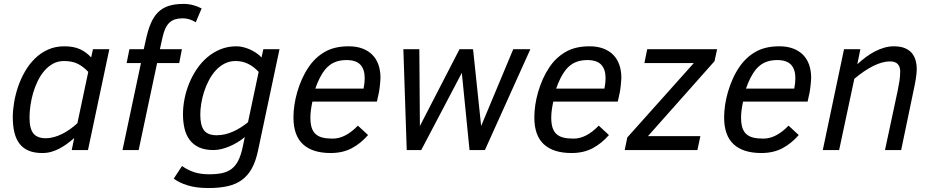

<svg xmlns="http://www.w3.org/2000/svg" viewBox="-20 -762 4728 975"><path d="M44.9 -167Q44.9 -201.2 51.5 -241Q58.1 -280.8 71.5 -320.8Q85 -360.8 106.2 -397.9Q127.4 -435.1 156.5 -463.9Q185.5 -492.7 223.1 -509.8Q260.7 -526.9 307.1 -526.9Q354 -526.9 386.5 -512Q418.9 -497.1 442.9 -470.2L452.1 -512.2H535.2L426.8 0H344.2L356.9 -61Q338.9 -45.4 320.3 -31.7Q301.8 -18.1 282 -7.6Q262.2 2.9 240.5 9Q218.8 15.1 194.8 15.1Q154.3 15.1 125.7 3.2Q97.2 -8.8 79.3 -32Q61.5 -55.2 53.2 -89.1Q44.9 -123 44.9 -167ZM428.2 -397Q403.8 -423.3 375.5 -437.7Q347.2 -452.1 305.2 -452.1Q274.9 -452.1 250.2 -439Q225.6 -425.8 206.1 -403.3Q186.5 -380.9 172.1 -351.6Q157.7 -322.3 148.4 -290.5Q139.2 -258.8 134.5 -226.3Q129.9 -193.8 129.9 -165Q129.9 -108.4 149.7 -84.2Q169.4 -60.1 211.9 -60.1Q233.9 -60.1 255.4 -66.2Q276.9 -72.3 297.4 -82.8Q317.9 -93.3 336.9 -106.9Q356 -120.6 373 -136.2Z M974.1 -648.9Q961.4 -657.2 944.1 -663.1Q926.8 -668.9 906.2 -668.9Q885.7 -668.9 869.4 -663.8Q853 -658.7 840.8 -647.5Q828.6 -636.2 819.8 -617.4Q811 -598.6 805.2 -571.8L792 -512.2H903.8L890.1 -441.9H777.8L684.1 0H602.1L695.8 -441.9H623L637.2 -512.2H710L721.2 -562Q731.4 -609.4 745.8 -643.3Q760.3 -677.2 782.2 -699.2Q804.2 -721.2 835.7 -731.7Q867.2 -742.2 912.1 -742.2Q937.5 -742.2 960.9 -735.8Q984.4 -729.5 1003.9 -719.2Z M1290 3.9Q1278.8 56.6 1259.3 92.5Q1239.7 128.4 1209.7 150.9Q1179.7 173.3 1137.5 183.1Q1095.2 192.9 1039.1 192.9Q976.6 192.9 933.1 179.4Q889.6 166 862.3 145L904.3 81.1Q931.6 100.6 964.4 111.8Q997.1 123 1042 123Q1080.6 123 1108.6 116.9Q1136.7 110.8 1156.7 95.2Q1176.8 79.6 1190.2 53Q1203.6 26.4 1212.4 -15.1L1223.1 -65.9Q1206.1 -51.8 1186.5 -39.8Q1167 -27.8 1146.2 -19Q1125.5 -10.3 1104.5 -5.1Q1083.5 0 1063.5 0Q1021 0 991.5 -13.4Q961.9 -26.9 943.6 -51Q925.3 -75.2 917.2 -108.6Q909.2 -142.1 909.2 -182.1Q909.2 -219.7 917 -259.8Q924.8 -299.8 940.4 -338.1Q956.1 -376.5 979 -410.6Q1002 -444.8 1032.2 -470.7Q1062.5 -496.6 1099.6 -511.7Q1136.7 -526.9 1181.2 -526.9Q1196.3 -526.9 1213.4 -522.9Q1230.5 -519 1247.3 -511.7Q1264.2 -504.4 1280 -493.9Q1295.9 -483.4 1308.1 -470.2L1317.4 -512.2H1399.4ZM1293.5 -397Q1269 -423.3 1240.2 -437.7Q1211.4 -452.1 1176.3 -452.1Q1146 -452.1 1120.8 -439.2Q1095.7 -426.3 1075.9 -404.8Q1056.2 -383.3 1041.3 -355.2Q1026.4 -327.1 1016.6 -296.9Q1006.8 -266.6 1002 -236.3Q997.1 -206.1 997.1 -180.2Q997.1 -125 1016.1 -100.1Q1035.2 -75.2 1080.1 -75.2Q1102.5 -75.2 1123.8 -80.3Q1145 -85.4 1165 -94.5Q1185.1 -103.5 1203.6 -115.5Q1222.2 -127.4 1239.3 -141.1Z M1566.4 -246.1Q1561.5 -223.1 1558.8 -203.1Q1556.2 -183.1 1556.2 -165Q1556.2 -134.3 1562.7 -113.8Q1569.3 -93.3 1583.3 -80.8Q1597.2 -68.4 1618.4 -63.2Q1639.6 -58.1 1669.4 -58.1Q1702.6 -58.1 1734.9 -75.2Q1767.1 -92.3 1797.4 -124L1849.1 -76.2Q1811 -32.7 1765.4 -8.8Q1719.7 15.1 1659.2 15.1Q1566.9 15.1 1518.6 -29.3Q1470.2 -73.7 1470.2 -166Q1470.2 -195.8 1475.1 -229Q1480 -262.2 1489.7 -295.7Q1499.5 -329.1 1513.7 -360.8Q1527.8 -392.6 1546.4 -419.9Q1579.1 -469.2 1628.4 -498Q1677.7 -526.9 1750.5 -526.9Q1790.5 -526.9 1820.8 -515.4Q1851.1 -503.9 1871.3 -483.2Q1891.6 -462.4 1901.9 -432.9Q1912.1 -403.3 1912.1 -367.2Q1912.1 -362.3 1911.4 -353Q1910.6 -343.8 1909.7 -333Q1908.7 -322.3 1907.2 -311.5Q1905.8 -300.8 1904.3 -293L1894 -246.1ZM1826.2 -312Q1832 -340.3 1832 -365.2Q1832 -409.7 1810.1 -433.3Q1788.1 -457 1739.3 -457Q1704.6 -457 1678 -445.3Q1651.4 -433.6 1630.4 -408.2Q1602.5 -373.5 1581.1 -312Z M2442.4 0H2364.3L2325.2 -392.1L2119.1 0H2045.4L2028.3 -512.2H2109.4L2112.3 -122.1L2313.5 -512.2H2382.3L2423.3 -122.1L2586.4 -512.2H2673.3Z M2789.6 -246.1Q2784.7 -223.1 2782 -203.1Q2779.3 -183.1 2779.3 -165Q2779.3 -134.3 2785.9 -113.8Q2792.5 -93.3 2806.4 -80.8Q2820.3 -68.4 2841.6 -63.2Q2862.8 -58.1 2892.6 -58.1Q2925.8 -58.1 2958 -75.2Q2990.2 -92.3 3020.5 -124L3072.3 -76.2Q3034.2 -32.7 2988.5 -8.8Q2942.9 15.1 2882.3 15.1Q2790 15.1 2741.7 -29.3Q2693.4 -73.7 2693.4 -166Q2693.4 -195.8 2698.2 -229Q2703.1 -262.2 2712.9 -295.7Q2722.7 -329.1 2736.8 -360.8Q2751 -392.6 2769.5 -419.9Q2802.2 -469.2 2851.6 -498Q2900.9 -526.9 2973.6 -526.9Q3013.7 -526.9 3043.9 -515.4Q3074.2 -503.9 3094.5 -483.2Q3114.7 -462.4 3125 -432.9Q3135.3 -403.3 3135.3 -367.2Q3135.3 -362.3 3134.5 -353Q3133.8 -343.8 3132.8 -333Q3131.8 -322.3 3130.4 -311.5Q3128.9 -300.8 3127.4 -293L3117.2 -246.1ZM3049.3 -312Q3055.2 -340.3 3055.2 -365.2Q3055.2 -409.7 3033.2 -433.3Q3011.2 -457 2962.4 -457Q2927.7 -457 2901.1 -445.3Q2874.5 -433.6 2853.5 -408.2Q2825.7 -373.5 2804.2 -312Z M3152.3 0 3165.5 -64 3503.4 -441.9H3252.4L3266.6 -512.2H3621.6L3608.4 -451.2L3270.5 -70.8H3536.6L3521.5 0Z M3753.4 -246.1Q3748.5 -223.1 3745.8 -203.1Q3743.2 -183.1 3743.2 -165Q3743.2 -134.3 3749.8 -113.8Q3756.3 -93.3 3770.3 -80.8Q3784.2 -68.4 3805.4 -63.2Q3826.7 -58.1 3856.4 -58.1Q3889.6 -58.1 3921.9 -75.2Q3954.1 -92.3 3984.4 -124L4036.1 -76.2Q3998 -32.7 3952.4 -8.8Q3906.7 15.1 3846.2 15.1Q3753.9 15.1 3705.6 -29.3Q3657.2 -73.7 3657.2 -166Q3657.2 -195.8 3662.1 -229Q3667 -262.2 3676.8 -295.7Q3686.5 -329.1 3700.7 -360.8Q3714.8 -392.6 3733.4 -419.9Q3766.1 -469.2 3815.4 -498Q3864.7 -526.9 3937.5 -526.9Q3977.5 -526.9 4007.8 -515.4Q4038.1 -503.9 4058.3 -483.2Q4078.6 -462.4 4088.9 -432.9Q4099.1 -403.3 4099.1 -367.2Q4099.1 -362.3 4098.4 -353Q4097.7 -343.8 4096.7 -333Q4095.7 -322.3 4094.2 -311.5Q4092.8 -300.8 4091.3 -293L4081.1 -246.1ZM4013.2 -312Q4019 -340.3 4019 -365.2Q4019 -409.7 3997.1 -433.3Q3975.1 -457 3926.3 -457Q3891.6 -457 3865 -445.3Q3838.4 -433.6 3817.4 -408.2Q3789.6 -373.5 3768.1 -312Z M4474.1 0 4538.6 -301.8Q4544.4 -329.6 4547.9 -353Q4551.3 -376.5 4551.3 -399.9Q4551.3 -422.9 4538.8 -436.5Q4526.4 -450.2 4499.5 -450.2Q4460.9 -450.2 4414.1 -426.8Q4367.2 -403.3 4318.4 -361.8L4241.2 0H4158.2L4266.1 -512.2H4349.1L4333.5 -436Q4355 -455.6 4377.7 -472.4Q4400.4 -489.3 4423.6 -501.2Q4446.8 -513.2 4470.7 -520Q4494.6 -526.9 4518.6 -526.9Q4551.3 -526.9 4573.5 -518.1Q4595.7 -509.3 4609.4 -493.7Q4623 -478 4629.2 -456.5Q4635.3 -435.1 4635.3 -410.2Q4635.3 -392.1 4631.1 -364.7Q4627 -337.4 4619.1 -301.8L4556.2 0Z"/></svg>

Font: Clear Sans
Style: Italic
Weight: 400
Italic angle: -12°
Foundry: Intel Corporation
Version: Version 1.00